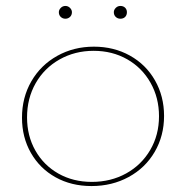

<svg xmlns="http://www.w3.org/2000/svg" viewBox="-20 -621 626 646"><path d="M178 -580Q178 -588 184.5 -594.5Q191 -601 200 -601Q209 -601 215.5 -594.5Q222 -588 222 -580Q222 -570 215.5 -564Q209 -558 200 -558Q191 -558 184.5 -564Q178 -570 178 -580ZM363 -580Q363 -588 369.5 -594.5Q376 -601 385 -601Q395 -601 401 -595Q407 -589 407 -580Q407 -570 401 -564Q395 -558 385 -558Q376 -558 369.5 -564Q363 -570 363 -580ZM54 -225Q54 -293 85.5 -347.5Q117 -402 172.5 -433Q228 -464 296 -464Q363 -464 417 -434Q471 -404 501.5 -350.5Q532 -297 532 -231Q532 -164 500.5 -110Q469 -56 413 -25.5Q357 5 288 5Q220 5 167 -24.5Q114 -54 84 -106.5Q54 -159 54 -225ZM515 -230Q515 -292 486.5 -342.5Q458 -393 408 -421.5Q358 -450 295 -450Q232 -450 180.5 -421Q129 -392 100 -341Q71 -290 71 -226Q71 -164 99 -114.5Q127 -65 176.5 -37Q226 -9 289 -9Q353 -9 404.5 -37.5Q456 -66 485.5 -116.5Q515 -167 515 -230Z"/></svg>

Font: Ysabeau SC Thin
Style: Regular
Weight: 200
Designer: Christian Thalmann (Catharsis Fonts)
Version: Version 0.003